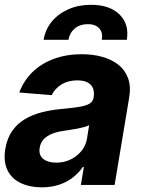

<svg xmlns="http://www.w3.org/2000/svg" viewBox="-24 -782 595 812"><path d="M152.9 10.4Q101.2 10.1 63.1 -8.1Q25.1 -26.3 7.5 -62.5Q-10.2 -98.8 -1.6 -152.3Q6.2 -198 27.9 -228.7Q49.6 -259.3 81.5 -278.2Q113.5 -297.2 151.9 -306.9Q190.2 -316.7 231.4 -320.7Q279.3 -325.3 309 -329.8Q338.8 -334.4 353.9 -343.2Q368.9 -352 372.1 -369.3V-371.7Q377.1 -405.2 359.6 -423.5Q342.1 -441.9 303.5 -442.2Q263.3 -441.9 235.3 -424.3Q207.2 -406.6 194.7 -379.5L57.6 -390.8Q75.9 -440.6 113.2 -477Q150.6 -513.3 203.7 -533Q256.7 -552.7 322.1 -552.7Q367.5 -552.7 407 -542.1Q446.6 -531.4 475.5 -509.1Q504.4 -486.7 517.4 -451.7Q530.5 -416.7 522.1 -368.2L460.7 0H318L330.7 -76H326.4Q309 -50.5 283.9 -31.1Q258.8 -11.7 226.1 -0.8Q193.5 10.1 152.9 10.4ZM213.7 -94.1Q246.8 -94.1 274.5 -107.5Q302.1 -120.9 320.6 -143.7Q339 -166.5 343.8 -194.9L352.9 -252.7Q345.7 -248.4 332.6 -244.8Q319.5 -241.1 303.8 -238.1Q288 -235.1 272.4 -232.8Q256.8 -230.6 244.5 -228.5Q217.2 -224.7 195.8 -216.1Q174.3 -207.4 160.8 -193.1Q147.4 -178.8 143.9 -157.4Q138.8 -126.6 158.5 -110.4Q178.3 -94.1 213.7 -94.1ZM160.4 -613.7Q167.8 -657.9 195.5 -691.2Q223.1 -724.4 265.9 -743.1Q308.7 -761.7 360.9 -761.7Q439.6 -761.7 481.4 -720.8Q523.2 -680 512.3 -613.7H406.6Q412 -643.9 395.8 -661.9Q379.7 -679.9 347.5 -679.9Q314.6 -679.9 292.7 -661.9Q270.8 -643.9 265.4 -613.7Z"/></svg>

Font: Inter Tight
Style: Italic
Weight: 400
Italic angle: -9.39999°
Designer: Rasmus Andersson
Foundry: rsms
Version: Version 3.002